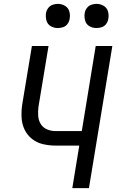

<svg xmlns="http://www.w3.org/2000/svg" viewBox="-20 -973 616 993"><path d="M354 0H440L561 -735H475L403 -295H268Q244 -295 223 -304Q202 -313 190.5 -332Q179 -351 177.5 -374Q176 -397 179 -421L231 -735H145L95 -433Q90 -400 91.5 -366.5Q93 -333 106.5 -304Q120 -275 145 -255Q170 -235 202 -227.5Q234 -220 268 -220H390ZM479 -828Q493 -828 506.5 -832.5Q520 -837 529 -849Q538 -861 540 -875Q544 -895 538.5 -914Q533 -933 516 -943Q499 -953 479 -953Q465 -953 451.5 -948Q438 -943 429 -931Q420 -919 418 -905Q415 -885 420.5 -866Q426 -847 442.5 -837.5Q459 -828 479 -828ZM279 -828Q293 -828 306.5 -832.5Q320 -837 329 -849Q338 -861 340 -875Q344 -895 338.5 -914Q333 -933 316 -943Q299 -953 279 -953Q265 -953 251.5 -948Q238 -943 229 -931Q220 -919 218 -905Q215 -885 220.5 -866Q226 -847 242.5 -837.5Q259 -828 279 -828Z"/></svg>

Font: Iosevka Sparkle Oblique
Style: Regular
Weight: 400
Italic angle: -9°
Designer: Belleve Invis
Foundry: Belleve Invis
Version: Version 4.5.0; ttfautohint (v1.8.3)